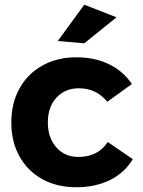

<svg xmlns="http://www.w3.org/2000/svg" viewBox="-20 -785 603 811"><path d="M313 -412.1Q254.9 -412.1 218.5 -372.6Q182.1 -333 182.1 -268.1Q182.1 -203.1 218 -162.6Q253.9 -122.1 310.1 -122.1Q394 -122.1 435.1 -185.1L541 -112.8Q506.8 -55.7 445.3 -24.9Q383.8 5.9 302.2 5.9Q220.7 5.9 158.9 -28.1Q97.2 -62 62.5 -124Q27.8 -186 27.8 -267.6Q27.8 -349.1 62.5 -411.6Q97.2 -474.1 159.7 -508.5Q222.2 -543 301.8 -543Q381.3 -543 441.2 -513.4Q501 -483.9 537.1 -430.2L433.1 -355Q387.2 -412.1 313 -412.1ZM335.9 -765.1 472.2 -711.9 335.9 -602.1 224.1 -611.8Z"/></svg>

Font: Montserrat-SemiBold
Style: Regular
Weight: 600
Designer: Julieta Ulanovsky
Foundry: Julieta Ulanovsky
Version: Version 6.001